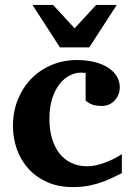

<svg xmlns="http://www.w3.org/2000/svg" viewBox="-20 -742 542 774"><path d="M471.2 -43.9Q458.5 -38.1 440.2 -28.8Q421.9 -19.5 397.7 -10.3Q373.5 -1 342.8 5.6Q312 12.2 273.9 12.2Q215.3 12.2 170.4 -7.8Q125.5 -27.8 94.7 -61.8Q64 -95.7 48.1 -140.1Q32.2 -184.6 32.2 -233.9Q32.2 -293 52.5 -342Q72.8 -391.1 107.7 -426.3Q142.6 -461.4 189.5 -480.7Q236.3 -500 290 -500Q329.6 -500 361.3 -491.9Q393.1 -483.9 415.8 -469.2Q438.5 -454.6 450.7 -434.3Q462.9 -414.1 462.9 -390.1Q462.9 -373 456.8 -359.4Q450.7 -345.7 440.9 -335.7Q431.2 -325.7 418.5 -320.3Q405.8 -314.9 392.1 -314.9Q376.5 -314.9 366 -316.9Q355.5 -318.8 348.1 -322Q340.8 -325.2 335.4 -328.9Q330.1 -332.5 325.2 -335.9V-448.2Q318.8 -448.2 315.2 -448.7Q311.5 -449.2 306.2 -449.2Q283.2 -449.2 260.5 -437.5Q237.8 -425.8 219.7 -402.6Q201.7 -379.4 190.4 -344.5Q179.2 -309.6 179.2 -263.2Q179.2 -219.2 189.7 -183.8Q200.2 -148.4 219.7 -123.5Q239.3 -98.6 267.6 -85.2Q295.9 -71.8 331.1 -71.8Q354 -71.8 377 -78.1Q399.9 -84.5 419.2 -92.8Q438.5 -101.1 452.4 -109.1Q466.3 -117.2 471.2 -121.1ZM339.8 -550.8H221.7L110.8 -722.2H193.8L280.8 -627.9L367.7 -722.2H450.7Z"/></svg>

Font: Charis SIL Am
Style: Bold
Weight: 700
Foundry: SIL International
Version: Version 5.000